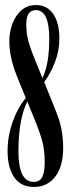

<svg xmlns="http://www.w3.org/2000/svg" viewBox="-20 -730 280 760"><path d="M230 -145Q230 -71 198.5 -30.5Q167 10 115 10Q62 10 36 -28.5Q10 -67 10 -132Q10 -190 29.5 -246Q49 -302 82 -342L46 -431Q17 -504 17 -566Q17 -625 45.5 -667.5Q74 -710 122 -710Q167 -710 191 -674.5Q215 -639 215 -577Q215 -529 197.5 -484Q180 -439 155 -405L197 -301Q215 -258 222.5 -222Q230 -186 230 -145ZM84 -632Q84 -596 93.5 -563Q103 -530 126 -475L148 -421Q175 -476 175 -577Q175 -690 122 -690Q102 -690 93 -675.5Q84 -661 84 -632ZM157 -89Q157 -135 147.5 -170.5Q138 -206 117 -257L88 -328Q53 -257 53 -131Q53 -10 113 -10Q138 -10 147.5 -30Q157 -50 157 -89Z"/></svg>

Font: FFF_Magyar-Nemzet Bold
Style: Regular
Weight: 700
Width: 2
Designer: bBox Type GmbH
Foundry: bBox Type GmbH
Version: Version 0.004